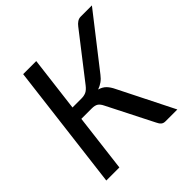

<svg xmlns="http://www.w3.org/2000/svg" viewBox="-186 -873 1028 1028"><g transform="rotate(-45 328.0 -359.0)"><path d="M195.5 -404.5H262.5Q283 -404.5 298 -411.2Q313 -418 329 -438.5L524 -689.5Q533 -701.5 544.8 -709.5Q556.5 -717.5 571 -717.5H655.5L425.5 -423Q412 -405 395.8 -393.5Q379.5 -382 360.5 -375.5Q385.5 -368.5 401 -353Q416.5 -337.5 429.5 -310L585 0H495Q480 0 471 -7.8Q462 -15.5 455 -31L322.5 -292.5Q313 -312 300.5 -320Q288 -328 264 -328H186L146 0H47L135 -717.5H234Z"/></g></svg>

Font: Lato Medium
Style: Italic
Weight: 500
Italic angle: -7°
Designer: Lukasz Dziedzic
Foundry: tyPoland Lukasz Dziedzic
Version: Version 2.006; 2014-01-15